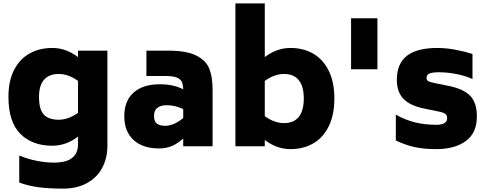

<svg xmlns="http://www.w3.org/2000/svg" viewBox="-20 -866 2884 1137"><path d="M616 -566V-2Q616 70 585.5 127.5Q555 185 495.5 218Q436 251 353 251Q272 251 210 243Q148 235 94 215V55Q147 77 201 87Q255 97 298 97Q373 97 407.5 69Q442 41 442 -12V-57Q371 -3 290 -3Q171 -3 100.5 -73.5Q30 -144 30 -293Q30 -387 63.5 -452Q97 -517 155.5 -549.5Q214 -582 290 -582Q371 -582 442 -528V-566ZM442 -198V-387Q385 -428 328 -428Q270 -428 240.5 -393.5Q211 -359 211 -293Q211 -218 239.5 -187.5Q268 -157 328 -157Q385 -157 442 -198Z M1239 -333V0H1065V-46Q1030 -14 996 -0.5Q962 13 921 13Q825 13 770.5 -37.5Q716 -88 716 -178Q716 -269 771.5 -318Q827 -367 926 -367Q1008 -367 1065 -337Q1064 -365 1056.5 -381.5Q1049 -398 1026.5 -407Q1004 -416 961 -416H847V-566H976Q1086 -566 1143.5 -536.5Q1201 -507 1220 -458Q1239 -409 1239 -333ZM1065 -167V-220Q1017 -243 968 -243Q932 -243 912 -227.5Q892 -212 892 -180Q892 -147 909 -134Q926 -121 958 -121Q1009 -121 1065 -167Z M1960 -283Q1960 -185 1926.5 -117.5Q1893 -50 1834.5 -16.5Q1776 17 1700 17Q1619 17 1548 -37V0H1374V-846H1548V-528Q1619 -582 1700 -582Q1776 -582 1834.5 -548.5Q1893 -515 1926.5 -447.5Q1960 -380 1960 -283ZM1779 -283Q1779 -354 1749.5 -391Q1720 -428 1662 -428Q1605 -428 1548 -387V-178Q1605 -137 1662 -137Q1720 -137 1749.5 -174Q1779 -211 1779 -283Z M2059 -758H2215V-456H2059Z M2324 -34V-187Q2381 -155 2439 -141Q2497 -127 2563 -127Q2628 -127 2628 -166Q2628 -182 2619 -190Q2610 -198 2590 -203L2493 -223Q2408 -240 2369 -281Q2330 -322 2330 -393Q2330 -489 2389.5 -535.5Q2449 -582 2570 -582Q2620 -582 2674.5 -572Q2729 -562 2778 -546V-398Q2740 -416 2685.5 -427Q2631 -438 2579 -438Q2538 -438 2522 -430Q2506 -422 2506 -405Q2506 -392 2514 -386.5Q2522 -381 2541 -377L2638 -357Q2726 -339 2765 -298Q2804 -257 2804 -176Q2804 -79 2739 -31Q2674 17 2563 17Q2492 17 2437.5 5.5Q2383 -6 2324 -34Z"/></svg>

Font: Biryani Heavy
Style: Regular
Weight: 900
Designer: Dan Reynolds and Mathieu Réguer
Foundry: Dan Reynolds and Mathieu Réguer
Version: Version 1.003; ttfautohint (v1.1) -l 5 -r 5 -G 72 -x 0 -D la